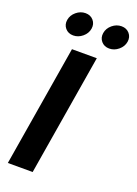

<svg xmlns="http://www.w3.org/2000/svg" viewBox="-174 -1014 772 1084"><g transform="rotate(20 211.5 -472.5)"><path d="M290.1 -727.5 169.5 0H20.3L140.9 -727.5ZM336.6 -802.7Q306.4 -802.7 288.5 -823.6Q270.7 -844.5 275.5 -873.9Q280.3 -903.4 305.2 -924.2Q330.1 -945 360.4 -945Q390.6 -945 408.5 -924.2Q426.4 -903.4 421.6 -873.9Q416.7 -844.5 391.8 -823.6Q366.8 -802.7 336.6 -802.7ZM120.2 -802.7Q90 -802.7 72.2 -823.6Q54.3 -844.5 59.1 -873.9Q64 -903.4 88.9 -924.2Q113.8 -945 144 -945Q174.3 -945 192.1 -924.2Q210 -903.4 205.2 -873.9Q200.4 -844.5 175.4 -823.6Q150.4 -802.7 120.2 -802.7Z"/></g></svg>

Font: Inter Variable
Style: Italic
Weight: 400
Italic angle: -9.39999°
Designer: Rasmus Andersson
Foundry: rsms
Version: Version 4.001;git-9221beed3